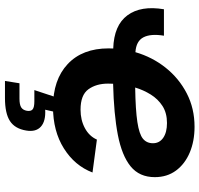

<svg xmlns="http://www.w3.org/2000/svg" viewBox="-35 -560 799 769"><g transform="rotate(90 364.5 -175.5)"><path d="M408.7 11.7Q299.3 11.7 236.6 -47.1Q173.8 -106 173.8 -210.9Q173.8 -220.2 174.3 -229.5Q81.1 -232.4 41.3 -286.4Q1.5 -340.3 17.1 -432.6H123Q114.3 -379.9 129.4 -350.6Q144.5 -321.3 189 -318.4Q208.5 -385.7 251 -439.2Q293.5 -492.7 353.8 -523.9Q414.1 -555.2 487.8 -555.2Q545.4 -555.2 591.1 -535.9Q636.7 -516.6 663.1 -481Q689.5 -445.3 689.5 -396Q689.5 -334.5 646.5 -299.3Q603.5 -264.2 520.3 -248Q437 -231.9 315.4 -229Q314.9 -218.3 314.9 -208.5Q314.9 -161.6 337.6 -130.1Q360.4 -98.6 419.4 -98.6Q460.9 -98.6 493.2 -116Q525.4 -133.3 539.1 -164.1L670.9 -146.5Q643.6 -75.2 574.2 -31.7Q504.9 11.7 408.7 11.7ZM330.6 -317.4Q420.4 -318.8 468.8 -326.2Q517.1 -333.5 535.4 -348.4Q553.7 -363.3 553.7 -388.7Q553.7 -414.6 532 -429.7Q510.3 -444.8 472.7 -444.8Q432.6 -444.8 404.5 -426.8Q376.5 -408.7 358.4 -379.4Q340.3 -350.1 330.6 -317.4ZM304.2 204.1 313.5 146H375.5Q398.9 146 409.9 139.2Q420.9 132.3 423.8 116.2Q426.3 100.1 418 93.3Q409.7 86.4 385.7 86.4H340.8L376.5 -21.5H432.6L429.2 0L419.4 43Q465.3 40.5 487.3 60.3Q509.3 80.1 502.9 118.7Q495.6 164.1 464.8 184.1Q434.1 204.1 372.6 204.1Z"/></g></svg>

Font: Inter
Style: Bold Italic
Weight: 700
Italic angle: -9.39999°
Designer: Rasmus Andersson
Foundry: rsms
Version: Version 4.001;git-9221beed3